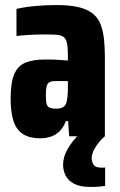

<svg xmlns="http://www.w3.org/2000/svg" viewBox="-20 -538 473 758"><path d="M138 8Q97 8 71 -8.5Q45 -25 33.5 -59.5Q22 -94 22 -148Q22 -211 36 -244.5Q50 -278 80 -290.5Q110 -303 157 -303Q166 -303 176.5 -303Q187 -303 198 -302.5Q209 -302 221.5 -301Q234 -300 248 -299V-322Q248 -351 244.5 -367.5Q241 -384 232 -391.5Q223 -399 205 -400.5Q187 -402 159 -402Q140 -402 120.5 -401.5Q101 -401 82.5 -399.5Q64 -398 45 -396V-503Q82 -511 122 -514.5Q162 -518 204 -518Q252 -518 285 -511Q318 -504 340 -489Q362 -474 373.5 -450Q385 -426 389.5 -391.5Q394 -357 394 -310V0H253L249 -60H240Q231 -36 216.5 -21Q202 -6 182 1Q162 8 138 8ZM201 -109Q212 -109 219.5 -111Q227 -113 232.5 -117.5Q238 -122 241 -129Q244 -138 246 -153.5Q248 -169 248 -190V-218H201Q184 -218 175.5 -213.5Q167 -209 164 -196.5Q161 -184 161 -161Q161 -140 163.5 -129Q166 -118 175 -113.5Q184 -109 201 -109ZM337 200Q296 200 272.5 187.5Q249 175 239 155Q229 135 229 112Q229 81 248 48.5Q267 16 295 -10L394 0Q384 8 372 22Q360 36 351 53.5Q342 71 342 86Q342 101 349.5 112.5Q357 124 382 124Q384 124 387.5 124Q391 124 395 123V196Q383 198 370 199Q357 200 337 200Z"/></svg>

Font: Saira Condensed ExtraBold
Style: Regular
Weight: 800
Width: 3
Designer: Hector Gatti with collaboration of the Omnibus-Type team
Foundry: Omnibus-Type
Version: Version 1.101